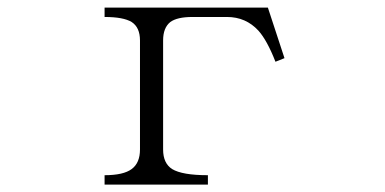

<svg xmlns="http://www.w3.org/2000/svg" viewBox="-20 -498 1040 519"><path d="M262.7 1H542V-24.4Q472.7 -24.4 445.3 -41Q420.9 -56.6 420.9 -93.8V-388.7Q420.9 -422.9 440.4 -438.5Q459 -452.1 500 -452.1H593.8Q644.5 -452.1 678.7 -415Q702.1 -388.7 724.6 -331.1L749 -340.8L704.1 -477.5H262.7V-452.1Q313.5 -452.1 335.9 -438.5Q358.4 -423.8 358.4 -388.7V-93.8Q358.4 -57.6 335.9 -41Q313.5 -24.4 262.7 -24.4Z"/></svg>

Font: BatangChe
Style: Regular
Weight: 400
Monospace: yes
Version: Version 2.21